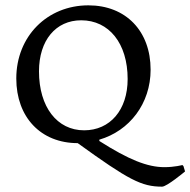

<svg xmlns="http://www.w3.org/2000/svg" viewBox="-20 -527 713 719"><path d="M587 172C605 172 673 115 673 115L667 95L663 91C663 91 634 99 596 99C532 99 462 71 352 1V-4C465 -37 544 -139 544 -266C544 -411 451 -507 311 -507C157 -507 41 -391 41 -233C41 -88 133 9 271 9C462 147 510 172 587 172ZM295 -39C194 -39 126 -126 126 -260C126 -376 189 -451 284 -451C388 -451 458 -365 458 -231C458 -115 392 -39 295 -39Z"/></svg>

Font: Alegreya SC
Style: Regular
Weight: 400
Designer: Juan Pablo del Peral
Foundry: Huerta Tipografica
Version: Version 2.007;PS 002.007;hotconv 1.0.88;makeotf.lib2.5.64775